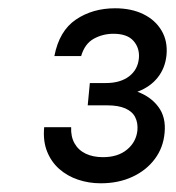

<svg xmlns="http://www.w3.org/2000/svg" viewBox="-20 -676 414 452"><path d="M217 -244.5Q189 -244.5 163.8 -253Q138.5 -261.5 119.5 -278.2Q100.5 -295 90.8 -319.5Q81 -344 84 -376.5H147.5Q146.5 -354.5 155.5 -338.5Q164.5 -322.5 181.8 -314.2Q199 -306 222.5 -306Q257.5 -306 279 -323.8Q300.5 -341.5 303.5 -369Q305 -387 298.2 -400.2Q291.5 -413.5 275 -420.8Q258.5 -428 232.5 -428H186.5L191.5 -480.5H229.5Q263 -480.5 283.8 -496.2Q304.5 -512 307 -539Q309 -563 294.2 -579.8Q279.5 -596.5 247 -596.5Q222 -596.5 200.8 -584.8Q179.5 -573 171 -544H108Q119.5 -603.5 158.8 -630Q198 -656.5 251 -656.5Q289 -656.5 317.2 -642.8Q345.5 -629 360.2 -604.2Q375 -579.5 372 -546.5Q369 -516 351.5 -493.8Q334 -471.5 303.5 -460Q335 -448.5 353 -424.2Q371 -400 367.5 -363.5Q364.5 -328.5 344.5 -301.8Q324.5 -275 291.8 -259.8Q259 -244.5 217 -244.5Z"/></svg>

Font: Karla SemiBold
Style: Italic
Weight: 600
Italic angle: -8°
Designer: Jonathan Pinhorn
Version: Version 2.004;gftools[0.9.33]